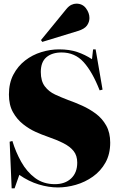

<svg xmlns="http://www.w3.org/2000/svg" viewBox="-20 -1015 642 1054"><path d="M298 14Q247 14 192.5 -2.5Q138 -19 86 -55L60 19H44L33 -237L48 -241Q66 -181 96.5 -126.5Q127 -72 172.5 -38Q218 -4 281 -4Q337 -4 370.5 -35.5Q404 -67 404 -122Q404 -161 384 -186Q364 -211 327 -229.5Q290 -248 238 -266Q211 -275 175.5 -291Q140 -307 106.5 -333.5Q73 -360 51 -399.5Q29 -439 29 -496Q29 -559 53.5 -605.5Q78 -652 118 -683Q158 -714 207 -729Q256 -744 304 -744Q361 -744 404 -729.5Q447 -715 485 -690L491 -744H505L543 -523L527 -519Q487 -621 439 -674Q391 -727 318 -727Q266 -727 235 -701Q204 -675 204 -620Q204 -570 226 -541Q248 -512 282.5 -496Q317 -480 354 -466Q391 -453 431 -435Q471 -417 506 -391Q541 -365 563 -326Q585 -287 585 -232Q585 -169 559 -122.5Q533 -76 490 -45.5Q447 -15 396.5 -0.5Q346 14 298 14ZM212 -785 205 -795 344 -965Q358 -982 372 -988.5Q386 -995 399 -995Q433 -995 452 -969.5Q471 -944 471 -916Q471 -894 457.5 -875Q444 -856 408 -845Z"/></svg>

Font: Literata 72pt Black
Style: Regular
Weight: 900
Designer: Latin by Veronika Burian and Jose Scaglione. Greek by Irene Vlachou. Cyrillic by Vera Evstafieva.
Foundry: TypeTogether
Version: Version 3.002